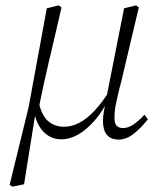

<svg xmlns="http://www.w3.org/2000/svg" viewBox="-20 -509 580 718"><path d="M26 189 16 182 87 -108 155 -478 200 -489 210 -481Q197 -423 185 -373Q173 -323 162.5 -277.5Q152 -232 142.5 -189Q133 -146 125 -105L114 -95L70 180ZM209 12Q181 12 159 -2.5Q137 -17 123.5 -43Q110 -69 106 -103L123 -135Q134 -79 159 -57Q184 -35 220 -35Q248 -35 276 -49.5Q304 -64 332.5 -94Q361 -124 390 -170L398 -146H390Q365 -94 334.5 -59Q304 -24 272.5 -6Q241 12 209 12ZM424 13Q394 13 379.5 -5Q365 -23 365 -56Q365 -71 368 -89.5Q371 -108 376 -129L377 -139L444 -478L489 -489L499 -481L433 -202Q426 -177 421.5 -156.5Q417 -136 413.5 -120Q410 -104 409 -91Q408 -78 408 -69Q408 -47 416.5 -38.5Q425 -30 440 -30Q459 -30 478.5 -43Q498 -56 520 -80L533 -63Q509 -32 481 -9.5Q453 13 424 13Z"/></svg>

Font: Source Serif 4 18pt Light
Style: Italic
Weight: 300
Italic angle: -12°
Designer: Frank Grießhammer
Foundry: Adobe Systems Incorporated
Version: Version 4.004;hotconv 1.0.116;makeotfexe 2.5.65601